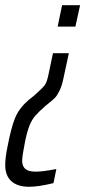

<svg xmlns="http://www.w3.org/2000/svg" viewBox="-65 -530 327 736"><path d="M156 -428 173 -510H242L224 -428ZM-45 103Q-45 76 -37 36Q-22 -43 -6.5 -79.5Q9 -116 45 -147L64 -162Q98 -192 106.5 -203.5Q115 -215 121 -245L138 -326H199L178 -229Q172 -200 163 -182Q154 -164 146 -155.5Q138 -147 119 -132L108 -123Q83 -101 70 -86Q57 -71 48 -48.5Q39 -26 31 13Q20 68 20 86Q20 107 32 117.5Q44 128 73 128Q98 128 151 118L140 172Q82 186 47 186Q2 186 -21.5 164.5Q-45 143 -45 103Z"/></svg>

Font: Saira Ultra Condensed
Style: Italic
Weight: 400
Width: 1
Italic angle: -12°
Designer: Hector Gatti with collaboration of the Omnibus-Type team
Foundry: Omnibus-Type
Version: Version 1.001; ttfautohint (v1.8)